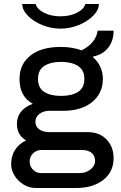

<svg xmlns="http://www.w3.org/2000/svg" viewBox="-20 -757 608 965"><path d="M449 -473 447 -470Q497 -426 497 -360Q497 -288 443 -244Q389 -200 296 -200H228Q198 -200 178 -184.5Q158 -169 158 -145Q158 -121 177 -107Q196 -93 228 -93H421Q480 -93 515.5 -56Q551 -19 551 38Q551 106 499.5 147Q448 188 361 188H160Q126 188 97.5 170Q69 152 52.5 124.5Q36 97 36 68Q36 26 56.5 -5Q77 -36 111 -51Q65 -79 65 -134Q65 -170 86 -196Q107 -222 145 -235Q78 -272 78 -360Q78 -434 132.5 -477.5Q187 -521 284 -521H288Q344 -521 390 -504Q461 -539 471 -603H551Q551 -552 524 -517.5Q497 -483 449 -473ZM171 -360Q171 -315 202.5 -295Q234 -275 287 -275Q340 -275 372 -295Q404 -315 404 -360Q404 -405 372 -425.5Q340 -446 287 -446Q234 -446 202.5 -425.5Q171 -405 171 -360ZM187 -3Q163 -3 146 14Q129 31 129 55Q129 79 146 96Q163 113 187 113H380Q412 113 435 94.5Q458 76 458 52Q458 27 441 12Q424 -3 393 -3ZM284 -613Q237 -613 192.5 -631Q148 -649 120 -678Q92 -707 92 -737H159Q167 -710 202 -692.5Q237 -675 284 -675Q330 -675 365.5 -692.5Q401 -710 409 -737H477Q477 -707 448.5 -678Q420 -649 375.5 -631Q331 -613 284 -613Z"/></svg>

Font: Chivo
Style: Regular
Weight: 400
Designer: Hector Gatti
Foundry: Omnibus-Type
Version: Version 1.003